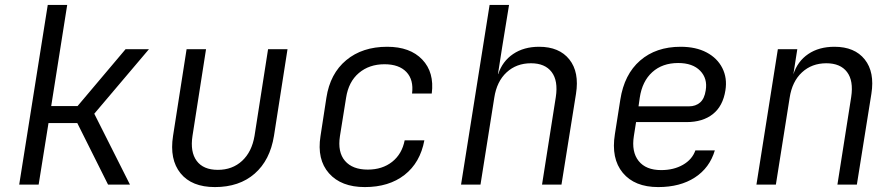

<svg xmlns="http://www.w3.org/2000/svg" viewBox="-20 -750 3640 780"><path d="M58 0 174 -730H253L188 -319H295L490 -550H585L363 -288L508 0H419L294 -250H177L137 0Z M853 10Q759 10 713.5 -46Q668 -102 683 -198L738 -550H817L762 -198Q752 -133 779 -96.5Q806 -60 865 -60Q924 -60 963.5 -96.5Q1003 -133 1014 -198L1069 -550H1148L1093 -198Q1077 -99 1014.5 -44.5Q952 10 853 10Z M1462 10Q1366 10 1316.5 -46Q1267 -102 1282 -197L1306 -353Q1321 -451 1386.5 -505.5Q1452 -560 1553 -560Q1646 -560 1695.5 -508Q1745 -456 1734 -370H1654Q1661 -426 1631 -457.5Q1601 -489 1542 -489Q1480 -489 1438 -453.5Q1396 -418 1386 -353L1361 -197Q1351 -132 1381.5 -96.5Q1412 -61 1474 -61Q1533 -61 1573 -92.5Q1613 -124 1624 -180H1704Q1687 -89 1623.5 -39.5Q1560 10 1462 10Z M1853 0 1969 -730H2048L2020 -558L2003 -449H2004Q2021 -501 2064.5 -530.5Q2108 -560 2170 -560Q2252 -560 2293 -508.5Q2334 -457 2320 -369L2261 0H2182L2238 -356Q2248 -422 2221 -457.5Q2194 -493 2137 -493Q2078 -493 2038 -456Q1998 -419 1988 -353L1932 0Z M2654 10Q2558 10 2510 -48Q2462 -106 2478 -205L2500 -345Q2516 -448 2580.5 -504Q2645 -560 2745 -560Q2807 -560 2850.5 -537Q2894 -514 2914.5 -473.5Q2935 -433 2927 -383Q2917 -319 2876 -286.5Q2835 -254 2769 -254H2564L2555 -197Q2545 -133 2574.5 -96Q2604 -59 2666 -59Q2717 -59 2754.5 -80.5Q2792 -102 2805 -139H2884Q2863 -68 2803 -29Q2743 10 2654 10ZM2574 -318H2779Q2806 -318 2824 -333.5Q2842 -349 2847 -383Q2855 -431 2824.5 -462.5Q2794 -494 2735 -494Q2671 -494 2630 -457Q2589 -420 2579 -353Z M3053 0 3140 -550H3219L3203 -448Q3220 -501 3263.5 -530.5Q3307 -560 3370 -560Q3452 -560 3493 -508.5Q3534 -457 3520 -369L3461 0H3382L3438 -356Q3448 -422 3421 -457.5Q3394 -493 3337 -493Q3278 -493 3238 -456Q3198 -419 3188 -353L3132 0Z"/></svg>

Font: JetBrains Mono NL Light
Style: Italic
Weight: 300
Italic angle: -9°
Designer: Philipp Nurullin, Konstantin Bulenkov
Foundry: JetBrains
Version: Version 2.304; ttfautohint (v1.8.4.7-5d5b)